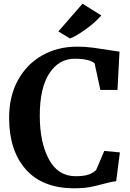

<svg xmlns="http://www.w3.org/2000/svg" viewBox="-20 -1002 698 1033"><path d="M29 -368Q29 -484 76.5 -570.5Q124 -657 207 -704Q290 -751 395 -751Q439 -751 480 -745.5Q521 -740 577 -731Q619 -724 623 -724L612 -518H520L489 -661Q478 -672 451 -679Q424 -686 382 -686Q297 -686 245.5 -607.5Q194 -529 194 -380Q194 -236 243 -145Q292 -54 386 -54Q431 -54 455.5 -62.5Q480 -71 497 -87L541 -190L625 -182L605 -27Q584 -25 563.5 -19.5Q543 -14 538 -13Q498 -2 463.5 4.5Q429 11 379 11Q209 11 119 -90.5Q29 -192 29 -368ZM294 -833 424 -982 525 -919Q491 -880 441.5 -844.5Q392 -809 357 -795Z"/></svg>

Font: Koeln Type Serif
Style: Bold
Weight: 700
Designer: Eben Sorkin
Foundry: Eben Sorkin
Version: Version 2.002